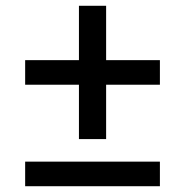

<svg xmlns="http://www.w3.org/2000/svg" viewBox="-20 -644 640 664"><path d="M253 -163V-351H67V-436H253V-624H347V-436H533V-351H347V-163ZM67 0V-85H533V0Z"/></svg>

Font: Anuphan Medium
Style: Regular
Weight: 500
Designer: Mike Abbink, Paul van der Laan, Pieter van Rosmalen, Mint Tantisuwanna
Foundry: Bold Monday; Cadson Demak
Version: Version 3.002;hotconv 1.0.109;makeotfexe 2.5.65596